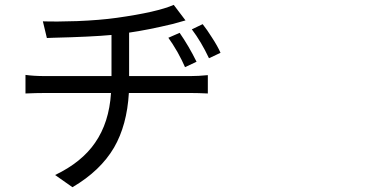

<svg xmlns="http://www.w3.org/2000/svg" viewBox="-20 -742 1540 798"><path d="M281.2 36.1 209 -14.6Q319.3 -67.4 375 -148.4Q433.6 -232.4 441.4 -355.5H168Q130.9 -355.5 85.9 -353.5V-430.7Q120.1 -425.8 167 -425.8H304.7H443.4V-596.7Q360.4 -588.9 199.2 -585Q182.6 -584 174.8 -584L158.2 -653.3Q214.8 -651.4 300.8 -654.3Q396.5 -658.2 465.8 -668Q632.8 -691.4 702.1 -721.7L751 -657.2L699.2 -642.6Q592.8 -617.2 516.6 -606.4V-425.8H771.5Q804.7 -425.8 843.8 -429.7V-353.5Q802.7 -355.5 771.5 -355.5H515.6Q507.8 -221.7 454.1 -128.9Q397.5 -32.2 281.2 36.1ZM749 -462.9Q737.3 -490.2 717.8 -525.4Q696.3 -562.5 679.7 -585L726.6 -605.5Q764.6 -550.8 796.9 -485.4ZM848.6 -500Q816.4 -568.4 777.3 -620.1L822.3 -641.6Q840.8 -618.2 860.4 -586.9Q884.8 -549.8 896.5 -522.5Z"/></svg>

Font: Bpmf GenSeki Gothic R
Style: R
Weight: 400
Foundry: But Ko
Version: Version 1.320